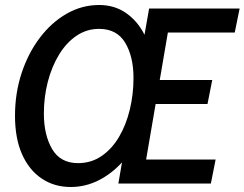

<svg xmlns="http://www.w3.org/2000/svg" viewBox="-20 -734 978 768"><path d="M262.5 14Q197 14 146.8 -19.8Q96.5 -53.5 68.2 -117Q40 -180.5 40 -271Q40 -361.5 66.5 -441.8Q93 -522 139.5 -583.2Q186 -644.5 246.8 -679.2Q307.5 -714 376.5 -714Q438.5 -714 484.8 -681.5Q531 -649 558 -595L576.5 -700H938.5L919 -604H651.5L619 -414H829L810 -318H602.5L564.5 -96H842.5L823.5 0H453.5L468 -84.5Q426 -38.5 373.5 -12.2Q321 14 262.5 14ZM292 -81.5Q345 -81.5 386.2 -109.8Q427.5 -138 456 -186.2Q484.5 -234.5 499.2 -295.5Q514 -356.5 514 -422.5Q514 -507.5 480.8 -563Q447.5 -618.5 376.5 -618.5Q326.5 -618.5 285.8 -590.8Q245 -563 216 -515.2Q187 -467.5 171.2 -406.8Q155.5 -346 155.5 -279.5Q155.5 -194 188.5 -137.8Q221.5 -81.5 292 -81.5Z"/></svg>

Font: Cabin Condensed Medium
Style: Italic
Weight: 500
Width: 3
Italic angle: -10°
Designer: Pablo Impallari
Foundry: Pablo Impallari. http://www.impallari.com Igino Marini. http://www.ikern.com
Version: Version 3.001; ttfautohint (v1.8.3)